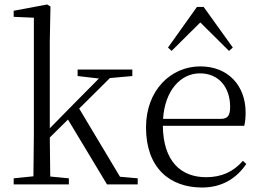

<svg xmlns="http://www.w3.org/2000/svg" viewBox="-20 -822 1162 856"><path d="M326 -483 421 -472 315 -365 202 -250V-639L205 -793L190 -802L41 -774V-747L131 -743V-227L129 -36L41 -27V0H287V-27L204 -35L202 -209L283 -289L457 0H594V-27L515 -34L333 -338L470 -474L570 -483V-512H326Z M881 14C969 14 1034 -26 1078 -91L1063 -105C1021 -57 969 -32 899 -32C787 -32 708 -102 706 -261H1069C1073 -277 1075 -297 1075 -321C1075 -438 999 -526 873 -526C742 -526 631 -420 631 -254C631 -74 736 14 881 14ZM707 -292C715 -418 785 -495 871 -495C957 -495 1006 -431 1006 -346C1006 -309 997 -292 964 -292ZM1001 -595 1018 -610 888 -791H858L729 -610L745 -595L873 -722Z"/></svg>

Font: Noto Serif CJK SC Light
Style: Regular
Weight: 300
Designer: Ryoko NISHIZUKA 西塚涼子 (kana & ideographs); Frank Grießhammer (Latin, Greek & Cyrillic); Wenlong ZHANG 张文龙 (bopomofo); San
Foundry: Adobe
Version: Version 2.001;hotconv 1.1.0;makeotfexe 2.6.0